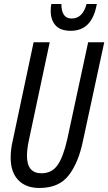

<svg xmlns="http://www.w3.org/2000/svg" viewBox="-20 -924 538 954"><path d="M176 10Q273 10 321.5 -53Q370 -116 392 -223L498 -714H418L314 -231Q294 -143 265.5 -103Q237 -63 186 -63Q114 -63 114 -150Q114 -180 122 -220L227 -714H147L43 -224Q33 -181 33 -140Q33 -69 70.5 -29.5Q108 10 176 10ZM332 -771Q438 -771 461 -904H410Q391 -832 336 -832Q285 -832 285 -904H235Q232 -889 232 -869Q232 -825 256 -798Q280 -771 332 -771Z"/></svg>

Font: Noto Sans UI Condensed
Style: Italic
Weight: 400
Width: 3
Italic angle: -12°
Designer: Monotype Design Team
Foundry: Monotype Imaging Inc.
Version: Version 1.901